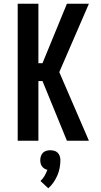

<svg xmlns="http://www.w3.org/2000/svg" viewBox="-20 -755 540 1030"><path d="M75 0V-735H186V-416H208L339 -735H457L298 -368L457 0H339L208 -320H186V0ZM239 255 197 216Q210 204 219 188.5Q228 173 234 156Q225 154 217.5 149Q210 144 205 137Q200 130 198 121.5Q196 113 196 104Q196 93 199.5 82.5Q203 72 210.5 64.5Q218 57 228.5 54Q239 51 250 51Q261 51 271.5 54Q282 57 289.5 64.5Q297 72 300.5 82.5Q304 93 304 104Q304 125 300 146Q296 167 287.5 186.5Q279 206 267 223.5Q255 241 239 255Z"/></svg>

Font: Iosevka Algr
Style: Bold
Weight: 700
Monospace: yes
Designer: Belleve Invis
Foundry: Belleve Invis
Version: Version 26.0.2; ttfautohint (v1.8.3)